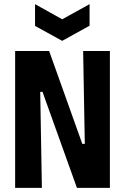

<svg xmlns="http://www.w3.org/2000/svg" viewBox="-20 -906 603 926"><path d="M53 0V-660H217L377 -212H389L381 -660H510V0H351L185 -463H174L182 0ZM149 -886 280 -813 412 -886V-782L280 -709L149 -781Z"/></svg>

Font: Bricolage Grotesque 24pt Condensed
Style: Bold
Weight: 700
Width: 3
Designer: Mathieu Triay
Foundry: Atelier Triay
Version: Version 1.001;gftools[0.9.33.dev8+g029e19f]